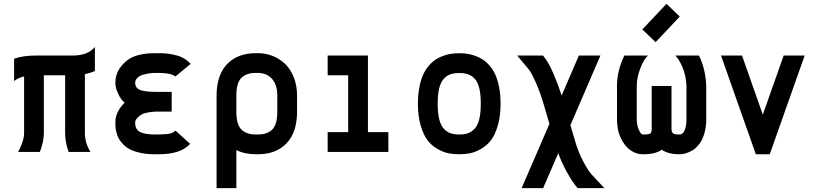

<svg xmlns="http://www.w3.org/2000/svg" viewBox="-20 -788 4239 996"><path d="M53.2 -483.4Q100.6 -500 167.5 -500H357.9Q436 -500 472.2 -544.4V-419.4Q449.2 -409.2 420.4 -403.3V-97.7Q420.4 -46.9 449.2 0H335.9Q317.9 -49.8 317.9 -97.7V-397.5H207.5V-97.7Q207.5 -53.7 187 0H73.7Q86.9 -22 95.9 -49.3Q105 -76.7 105 -97.7V-391.6Q73.7 -384.3 53.2 -367.7Z M889.6 -391.1Q867.2 -409.7 804.2 -409.7H782.7Q770 -409.7 755.1 -407.5Q740.2 -405.3 722.4 -400.4Q704.6 -395.5 692.9 -384.3Q681.2 -373 681.2 -357.4Q681.2 -341.8 690.7 -331.8Q700.2 -321.8 718 -317.9Q735.8 -314 750 -312.7Q764.2 -311.5 784.7 -311.5H870.6V-209H784.7Q753.4 -207 732.2 -201.2Q710.9 -195.3 694.3 -178.2Q681.2 -164.1 681.2 -154.8V-146.5Q683.6 -112.8 709 -102.1Q735.8 -90.3 782.7 -90.3H804.2Q846.7 -91.3 863 -95.2Q879.4 -99.1 890.1 -110.8L966.3 -41.5Q917.5 12.2 804.2 12.2H782.7Q742.2 12.2 709.2 5.1Q676.3 -2 655.5 -12.5Q634.8 -22.9 619.4 -38.8Q604 -54.7 596.4 -68.4Q588.9 -82 584.5 -99.1Q580.1 -116.2 579.3 -125.7Q578.6 -135.3 578.6 -146.5V-154.8Q578.6 -207.5 626.5 -255.4Q606.9 -272 595 -297.4Q583 -322.8 580.8 -336.2Q578.6 -349.6 578.6 -357.4Q578.6 -405.3 606.9 -441.7Q635.3 -478 668.5 -492.2Q714.4 -512.2 782.7 -512.2H804.2Q824.2 -512.2 842.3 -510.5Q860.4 -508.8 874.3 -505.9Q888.2 -502.9 900.1 -499.5Q912.1 -496.1 921.6 -491.5Q931.2 -486.8 938 -482.9Q944.8 -479 950.4 -474.1Q956.1 -469.2 959 -466.6Q961.9 -463.9 965.3 -460L968.8 -456.5Z M1418.5 -208.5V-291.5Q1418.5 -348.6 1390.9 -379.2Q1363.3 -409.7 1317.4 -409.7H1307.6Q1257.8 -409.7 1231.9 -383.8Q1206.1 -357.9 1206.1 -291.5V-208.5Q1206.1 -142.6 1231.9 -116.5Q1257.8 -90.3 1307.6 -90.3H1317.4Q1367.2 -90.3 1392.8 -116.5Q1418.5 -142.6 1418.5 -208.5ZM1317.4 12.2H1307.6Q1250 12.2 1206.1 -9.3V188H1103.5V-291.5Q1103.5 -398.4 1158 -455.3Q1212.4 -512.2 1307.6 -512.2H1317.4Q1358.9 -512.2 1395.8 -497.3Q1432.6 -482.4 1460.4 -455.1Q1488.3 -427.7 1504.6 -385.5Q1521 -343.3 1521 -291.5V-208.5Q1521 -102.1 1466.8 -44.9Q1412.6 12.2 1317.4 12.2Z M1679.7 -500H1888.7V-102.5H1994.6V0H1679.7V-102.5H1786.1V-397.5H1679.7Z M2576.7 -250.5Q2576.7 -185.5 2562.3 -136.5Q2547.9 -87.4 2526.4 -59.8Q2504.9 -32.2 2474.6 -15.1Q2444.3 2 2418 7.1Q2391.6 12.2 2362.3 12.2Q2333 12.2 2306.6 7.1Q2280.3 2 2250 -15.1Q2219.7 -32.2 2198.2 -59.8Q2176.8 -87.4 2162.4 -136.5Q2147.9 -185.5 2147.9 -250.5Q2147.9 -297.4 2155.5 -335.9Q2163.1 -374.5 2175.3 -401.1Q2187.5 -427.7 2205.3 -448Q2223.1 -468.3 2241.7 -480.2Q2260.3 -492.2 2282.5 -499.5Q2304.7 -506.8 2323.2 -509.3Q2341.8 -511.7 2362.3 -511.7Q2382.3 -511.7 2401.4 -509.3Q2420.4 -506.8 2442.4 -499.3Q2464.4 -491.7 2482.9 -480Q2501.5 -468.3 2519.3 -448Q2537.1 -427.7 2549.3 -401.1Q2561.5 -374.5 2569.1 -335.9Q2576.7 -297.4 2576.7 -250.5ZM2362.3 -409.2Q2334.5 -409.2 2314.7 -401.9Q2294.9 -394.5 2280 -376.7Q2265.1 -358.9 2257.8 -327.6Q2250.5 -296.4 2250.5 -250.5Q2250.5 -202.1 2258.5 -169.7Q2266.6 -137.2 2282.2 -120.4Q2297.9 -103.5 2316.9 -96.9Q2335.9 -90.3 2362.3 -90.3Q2389.2 -90.3 2408.2 -97.2Q2427.2 -104 2442.9 -121.1Q2458.5 -138.2 2466.3 -170.4Q2474.1 -202.6 2474.1 -250.5Q2474.1 -297.9 2466.3 -330.1Q2458.5 -362.3 2442.9 -379.2Q2427.2 -396 2408.2 -402.6Q2389.2 -409.2 2362.3 -409.2Z M2797.4 188H2686L2830.1 -145.5L2799.8 -249Q2781.2 -312 2758.3 -362.8Q2735.4 -413.6 2721.7 -429.7L2662.6 -500H2796.9L2799.8 -496.1Q2824.7 -466.8 2850.1 -408Q2875.5 -349.1 2893.6 -292.5L2982.9 -500H3094.7L2939 -138.7L2963.9 -54.2Q2979 -2 3004.4 47.1Q3029.8 96.2 3050.8 119.1L3115.2 188H2976.1L2973.1 184.1Q2947.8 153.8 2920.4 104.2Q2893.1 54.7 2876 6.8Z M3606 -500Q3640.1 -429.7 3643.6 -342.8V-164.6Q3643.6 -122.1 3629.4 -82Q3621.1 -57.6 3606.2 -39.1Q3591.3 -20.5 3577.1 -11.2Q3563 -2 3547.1 3.9Q3531.2 9.8 3522.2 11Q3513.2 12.2 3507.3 12.2H3502Q3447.3 12.2 3413.1 -11.2Q3378.9 12.2 3320.3 12.2H3314.5Q3282.7 12.2 3255.4 -5.4Q3228 -22.9 3209 -55.7Q3204.6 -63 3201.2 -70.1Q3197.8 -77.1 3195.1 -84.2Q3192.4 -91.3 3190.4 -96.9Q3188.5 -102.5 3187 -110.1Q3185.5 -117.7 3184.8 -121.8Q3184.1 -126 3183.1 -133.8Q3182.1 -141.6 3181.9 -144.3Q3181.6 -147 3181.2 -155Q3180.7 -163.1 3180.7 -164.1V-342.8Q3180.7 -420.9 3218.8 -500H3341.3Q3319.3 -480 3301.3 -432.4Q3283.2 -384.8 3283.2 -342.8V-164.1Q3284.7 -138.7 3291.7 -120.4Q3298.8 -102.1 3304.9 -96.2Q3311 -90.3 3314.5 -90.3H3320.3Q3347.7 -90.3 3354.2 -96.2Q3360.8 -102.1 3360.8 -120.6V-341.8H3463.4V-120.6Q3463.4 -112.8 3464.4 -108.4Q3465.3 -104 3468.8 -99.1Q3472.2 -94.2 3480.5 -92.3Q3488.8 -90.3 3502 -90.3H3507.3Q3524.4 -92.3 3532.7 -115Q3541 -137.7 3541 -164.6V-342.8Q3538.6 -397.5 3519.8 -440.7Q3501 -483.9 3482.9 -500ZM3380.9 -569.3 3312 -635.3 3437.5 -768.1 3506.3 -702.1Z M3900.9 12.2 3720.2 -500H3829.1L3937 -193.4L4045.4 -500H4154.3L3973.1 12.2Z"/></svg>

Font: Anka/Coder Condensed
Style: Bold
Weight: 700
Width: 4
Monospace: yes
Version: Version 001.100